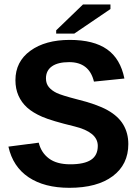

<svg xmlns="http://www.w3.org/2000/svg" viewBox="-20 -852 640 881"><path d="M568.8 -190.9Q568.8 -97.2 497.3 -43.7Q425.8 9.8 298.3 9.8Q183.6 9.8 111.3 -38.6Q39.1 -86.9 18.6 -179.2L157.7 -197.3Q168.9 -151.4 204.6 -124.8Q240.2 -98.1 302.2 -98.1Q366.7 -98.1 397.7 -118.7Q428.7 -139.2 428.7 -182.6Q428.7 -214.8 401.4 -237.1Q374 -259.3 321.8 -272Q216.8 -297.4 173.6 -316.2Q130.4 -335 104.5 -358.4Q78.6 -381.8 64.7 -413.3Q50.8 -444.8 50.8 -483.9Q50.8 -569.3 119.4 -619.1Q188 -668.9 300.3 -668.9Q409.7 -668.9 471.2 -625.7Q532.7 -582.5 550.8 -491.7L411.1 -477.5Q389.6 -566.9 297.4 -566.9Q245.6 -566.9 218.3 -547.6Q190.9 -528.3 190.9 -492.2Q190.9 -468.3 204.1 -452.4Q217.3 -436.5 240 -425.5Q262.7 -414.6 332.5 -396.5Q424.3 -374 473.6 -346.4Q522.9 -318.8 545.9 -279.8Q568.8 -240.7 568.8 -190.9ZM237.8 -697.8V-712.9L360.8 -831.5H486.8V-810.5L320.8 -697.8Z"/></svg>

Font: Liberation Mono
Style: Bold
Weight: 700
Monospace: yes
Designer: Steve Matteson
Foundry: Ascender Corporation
Version: Version 2.1.5